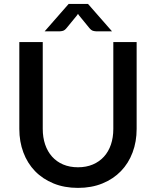

<svg xmlns="http://www.w3.org/2000/svg" viewBox="-20 -930 780 959"><path d="M546 -286V-720H662.5V-286Q662.5 -222.5 642.2 -168.5Q622 -114.5 584 -75.2Q546 -36 491.8 -13.8Q437.5 8.5 369.5 8.5Q301.5 8.5 247.2 -13.8Q193 -36 155 -75.2Q117 -114.5 96.8 -168.5Q76.5 -222.5 76.5 -286V-720H193.5V-286.5Q193.5 -243.5 205.5 -208.2Q217.5 -173 240 -147.8Q262.5 -122.5 295.2 -108.5Q328 -94.5 369.5 -94.5Q411 -94.5 443.8 -108.5Q476.5 -122.5 499.2 -147.5Q522 -172.5 534 -207.8Q546 -243 546 -286ZM539.5 -773.5H461.5Q454.5 -773.5 445 -776Q435.5 -778.5 425.5 -791L376 -851.5Q374 -854 372.5 -856.2Q371 -858.5 369.5 -861Q368 -858.5 366.5 -856.2Q365 -854 363 -851.5L313.5 -791Q303.5 -778.5 294 -776Q284.5 -773.5 277.5 -773.5H203L323 -910.5H419.5Z"/></svg>

Font: Lato
Style: Regular
Weight: 600
Designer: Lukasz Dziedzic
Foundry: tyPoland Lukasz Dziedzic
Version: Version 2.006; 2014-01-15; ttfautohint (v1.4.1)